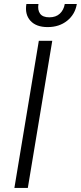

<svg xmlns="http://www.w3.org/2000/svg" viewBox="-20 -929 400 949"><path d="M238.3 -727.3 117.5 0H51.1L171.9 -727.3ZM300.1 -909.1H359.7Q351.2 -858 312 -826.5Q272.7 -795.1 215.6 -795.1Q158.7 -795.1 130.3 -826.5Q101.9 -858 110.4 -909.1H170.1Q165.1 -879.6 178.1 -861.5Q191.1 -843.4 223.7 -843.4Q256.4 -843.4 275.7 -861.5Q295.1 -879.6 300.1 -909.1Z"/></svg>

Font: Karasuma Gothic
Style: Light Italic
Weight: 300
Italic angle: 9.39998°
Designer: Rasmus Andersson / Ryoko Nishizuka
Foundry: rsms
Version: Version 1.00